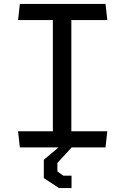

<svg xmlns="http://www.w3.org/2000/svg" viewBox="-20 -750 640 977"><path d="M81 0 72 -82H249V-648H72L81 -730H517L526 -648H343V-82H526L517 0H345L272 79V122L302 144H344V207H280L203 156V63L278 0Z"/></svg>

Font: Moralerspace Krypton JPDOC
Style: Regular
Weight: 400
Version: v0.0.6; ttfautohint (v1.8.4.7-5d5b-dirty) -l 6 -r 45 -G 200 